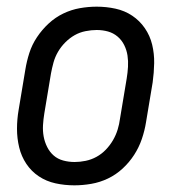

<svg xmlns="http://www.w3.org/2000/svg" viewBox="-20 -548 540 576"><path d="M203 8Q174 8 146.5 2Q119 -4 96.5 -19Q74 -34 59 -56.5Q44 -79 37.5 -106Q31 -133 31 -161.5Q31 -190 36 -219L56 -339Q60 -364 68 -389Q76 -414 91 -436.5Q106 -459 126 -477.5Q146 -496 170 -507.5Q194 -519 219.5 -523.5Q245 -528 270 -528Q299 -528 326.5 -522Q354 -516 376.5 -501Q399 -486 414.5 -463.5Q430 -441 436.5 -414Q443 -387 442.5 -358.5Q442 -330 438 -301L418 -181Q414 -156 405.5 -131Q397 -106 382.5 -83.5Q368 -61 348 -42.5Q328 -24 304 -12.5Q280 -1 254 3.5Q228 8 203 8ZM204 -62Q220 -62 237 -65.5Q254 -69 269.5 -77.5Q285 -86 297.5 -99Q310 -112 319 -127.5Q328 -143 333 -159.5Q338 -176 340 -192L360 -312Q363 -330 364 -347.5Q365 -365 362.5 -381.5Q360 -398 352.5 -413Q345 -428 332.5 -438.5Q320 -449 304 -453.5Q288 -458 270 -458Q254 -458 236.5 -454.5Q219 -451 204 -442.5Q189 -434 176 -421Q163 -408 154 -392.5Q145 -377 140.5 -360.5Q136 -344 133 -328L113 -208Q110 -190 109 -172.5Q108 -155 111 -138.5Q114 -122 121.5 -107Q129 -92 141 -81.5Q153 -71 169.5 -66.5Q186 -62 204 -62Z"/></svg>

Font: Iosevka Custom
Style: Italic
Weight: 400
Italic angle: -9°
Monospace: yes
Designer: Belleve Invis
Foundry: Belleve Invis
Version: Version 30.3.3; ttfautohint (v1.8.3)